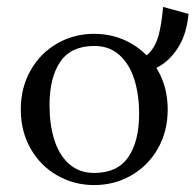

<svg xmlns="http://www.w3.org/2000/svg" viewBox="-20 -522 564 554"><path d="M40 -206Q40 -269.2 68.3 -319Q96.6 -368.8 145.1 -396.6Q193.6 -424.4 251.9 -424.4Q310 -424.4 358.6 -396.6Q407.1 -368.8 435.5 -319Q463.9 -269.2 463.9 -206Q463.9 -142.9 435.5 -93.2Q407.1 -43.5 358.6 -15.8Q310 12 251.9 12Q193.6 12 145.1 -15.8Q96.6 -43.5 68.3 -93.2Q40 -142.9 40 -206ZM381.4 -194.1Q381.4 -248.4 367.7 -292.4Q354 -336.4 325 -362.9Q296 -389.4 251.9 -389.4Q185.5 -389.4 154.2 -344.2Q122.9 -299 122.9 -217.9Q122.9 -163.5 136.4 -119.6Q149.9 -75.6 178.9 -49.3Q208 -23 251.9 -23Q318.5 -23 349.9 -68.2Q381.4 -113.5 381.4 -194.1ZM450.6 -502 523.9 -482Q519 -427.6 497.5 -390.8Q476 -353.9 444.9 -333.9Q413.9 -314 378.4 -307L357.1 -341.5Q390.9 -348.9 409.9 -368.6Q429 -388.4 437.6 -419.8Q446.1 -451.1 450.6 -502Z"/></svg>

Font: Didactic
Style: Regular
Weight: 400
Designer: Tyler Finck
Foundry: Etcetera Type Co
Version: Version 3.007;FEAKit 1.0